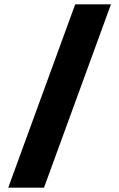

<svg xmlns="http://www.w3.org/2000/svg" viewBox="-20 -757 550 886"><path d="M18 109 327 -737H492L183 109Z"/></svg>

Font: Tomorrow SemiBold
Style: Regular
Weight: 600
Designer: Tony de Marco, Monica Rizzolli
Foundry: Just in Type
Version: Version 2.002